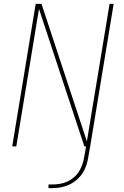

<svg xmlns="http://www.w3.org/2000/svg" viewBox="-20 -755 640 990"><path d="M43 0 164 -735H194L428 -26L545 -735H566L445 0H415L181 -709L64 0ZM230 215V196H251Q269 196 288.5 193Q308 190 326.5 181.5Q345 173 361 159.5Q377 146 387.5 129Q398 112 404.5 93Q411 74 414 56L424 0H445L435 56Q432 77 425 98Q418 119 405.5 138Q393 157 375 172.5Q357 188 336 197.5Q315 207 293.5 211Q272 215 251 215Z"/></svg>

Font: Iosevka Aile Thin
Style: Italic
Weight: 100
Italic angle: -9°
Designer: Belleve Invis
Foundry: Belleve Invis
Version: Version 31.1.0; ttfautohint (v1.8.4)